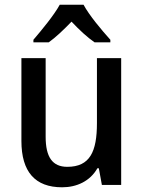

<svg xmlns="http://www.w3.org/2000/svg" viewBox="-20 -786 609 816"><path d="M335 -766H234C210 -722 158 -659 122 -617V-606H187C218 -628 250 -659 284 -694C317 -659 350 -628 382 -606H449V-617C412 -658 359 -721 335 -766ZM495 -539H392V-263C392 -141 362 -77 266 -77C203 -77 174 -118 174 -205V-539H71V-187C71 -56 129 10 244 10C306 10 363 -16 394 -71H400L413 0H495Z"/></svg>

Font: Noto Sans Thai Looped SemiCondensed Medium
Style: Regular
Weight: 500
Width: 4
Designer: Sasikarn Vongin, Ben Mitchell
Foundry: The Fontpad Ltd
Version: Version 1.001